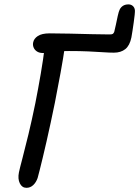

<svg xmlns="http://www.w3.org/2000/svg" viewBox="-20 -862 646 891"><path d="M179 -616Q162.4 -616 151.5 -623.2Q140.6 -630.4 136 -641.6Q131.4 -652.8 133.8 -664.6Q137 -682.6 155.6 -694.9Q174.2 -707.2 210.6 -707.2Q252.8 -707.2 305.8 -705.9Q358.8 -704.6 407.9 -703.4Q457 -702.2 488.2 -702.2Q499.2 -702.2 503.1 -704.6Q507 -707 510 -713.6Q513.2 -724.4 517.5 -746Q521.8 -767.6 526.5 -788.5Q531.2 -809.4 535.4 -817.6Q540.6 -828.4 550.7 -835Q560.8 -841.6 576.4 -841.6Q588 -841.6 596.3 -834.4Q604.6 -827.2 606 -814.8Q606.6 -809.2 605 -793.3Q603.4 -777.4 600.5 -757.4Q597.6 -737.4 594.8 -718.6Q592 -699.8 589.8 -688.4Q582 -650.4 561.4 -634Q540.8 -617.6 508.6 -617.6Q486.6 -617.6 457 -619.7Q427.4 -621.8 388.7 -623.5Q350 -625.2 300.2 -625.2Q267.8 -625.2 246.5 -623.1Q225.2 -621 210 -618.5Q194.8 -616 179 -616ZM102.8 9.6Q82.2 9.6 72 -11.2Q61.8 -32 67.8 -61.8Q71.6 -80.4 83.9 -126.6Q96.2 -172.8 112.2 -239.4Q128.2 -306 144 -383.2Q157.4 -451 169.1 -519.4Q180.8 -587.8 187.8 -645.4L281.8 -650.6Q274 -594.6 261.1 -524.4Q248.2 -454.2 234.8 -386Q224.8 -337.4 215.1 -292Q205.4 -246.6 196 -205.7Q186.6 -164.8 178.6 -131.3Q170.6 -97.8 164.3 -73.1Q158 -48.4 154.6 -36Q147.6 -15.6 134.1 -3Q120.6 9.6 102.8 9.6Z"/></svg>

Font: Shantell Sans Light
Style: Italic
Weight: 300
Italic angle: -11°
Designer: Stephen Nixon, Anya Danilova, Shantell Martin
Foundry: Arrow Type
Version: Version 1.008;[ac192a2d6]